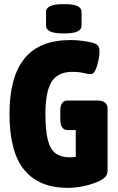

<svg xmlns="http://www.w3.org/2000/svg" viewBox="-20 -902 570 930"><path d="M309 8Q169 8 97.5 -79Q26 -166 26 -351Q26 -529 98.5 -618.5Q171 -708 321 -708Q354 -708 384 -703.5Q414 -699 429 -695Q448 -689 455 -680Q462 -671 462 -654Q462 -636 457 -610Q452 -584 442.5 -563.5Q433 -543 420 -543Q406 -543 384 -548.5Q362 -554 330 -554Q261 -554 230.5 -506.5Q200 -459 200 -350Q200 -271 211.5 -225Q223 -179 249 -159.5Q275 -140 320 -140Q333 -140 347 -142V-272H307Q272 -272 272 -327V-365Q272 -415 307 -415H453Q501 -415 501 -375V-77Q501 -59 492.5 -48Q484 -37 463 -26Q432 -11 390 -1.5Q348 8 309 8ZM289 -740Q244 -740 223.5 -749.5Q203 -759 203 -777V-845Q203 -863 223.5 -872.5Q244 -882 289 -882Q335 -882 355 -872.5Q375 -863 375 -845V-777Q375 -759 355 -749.5Q335 -740 289 -740Z"/></svg>

Font: Asap Condensed ExtraBold
Style: Regular
Weight: 800
Width: 3
Designer: Pablo Cosgaya
Foundry: Omnibus-Type
Version: Version 3.001; ttfautohint (v1.8.4.7-5d5b)